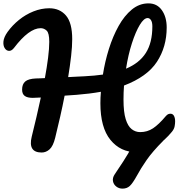

<svg xmlns="http://www.w3.org/2000/svg" viewBox="-36 -897 1058 1138"><path d="M211 7Q129 7 152 -87Q166 -144 180 -203Q194 -262 206 -319Q173 -317 158 -317Q126 -317 110.5 -328.5Q95 -340 95 -366Q95 -398 113.5 -414Q132 -430 177 -432Q182 -432 195.5 -432.5Q209 -433 230 -434Q242 -499 249 -554.5Q256 -610 256 -649Q256 -701 240.5 -715.5Q225 -730 205 -730Q136 -730 47 -613Q33 -595 17.5 -595.5Q2 -596 -8 -611.5Q-18 -627 -15.5 -652Q-13 -677 9 -708Q37 -747 76.5 -779Q116 -811 162.5 -829.5Q209 -848 256 -848Q318 -848 355 -805Q392 -762 392 -665Q392 -622 385.5 -564.5Q379 -507 368 -440Q391 -441 415.5 -442.5Q440 -444 466 -445Q525 -448 574 -455Q586 -532 609.5 -607Q633 -682 667 -743Q701 -804 745.5 -840.5Q790 -877 844 -877Q895 -877 923.5 -836.5Q952 -796 952 -734Q952 -619 894 -530.5Q836 -442 699 -390Q696 -348 696 -307Q696 -233 709 -191Q722 -149 744.5 -131.5Q767 -114 795 -114Q837 -114 871 -136.5Q905 -159 947 -209Q955 -218 961.5 -220.5Q968 -223 974 -223Q988 -223 995 -210.5Q1002 -198 1002 -178Q1002 -164 999 -148Q996 -132 983 -116Q942 -66 889.5 -30.5Q837 5 772 5Q678 5 618.5 -68Q559 -141 559 -285Q559 -318 562 -353Q495 -341 418 -335Q400 -334 382 -332.5Q364 -331 347 -330Q335 -268 320.5 -204.5Q306 -141 291 -80Q279 -31 258 -12Q237 7 211 7ZM839 -790Q817 -790 792.5 -749.5Q768 -709 746 -641Q724 -573 711 -490Q790 -523 828.5 -583.5Q867 -644 867 -741Q867 -765 859 -777.5Q851 -790 839 -790ZM932 -63Q868 1 833 51.5Q798 102 775 145Q750 190 733 205.5Q716 221 690 221Q669 221 653 208.5Q637 196 633.5 176.5Q630 157 644 136Q666 104 693.5 61.5Q721 19 751 -35L845 -91Z"/></svg>

Font: Pacifico
Style: Regular
Weight: 400
Designer: Vernon Adams
Foundry: Vernon Adams
Version: Version 3.010; ttfautohint (v1.8.4.7-5d5b)